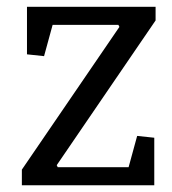

<svg xmlns="http://www.w3.org/2000/svg" viewBox="-20 -550 512 570"><path d="M438 0H44.9V-46.4L334.5 -470.2L331.5 -476.1H136.2L110.8 -383.3L60.1 -388.7V-529.8H441.9V-489.3L148.4 -59.6L151.4 -53.7H361.8L387.2 -146.5L438 -141.1Z"/></svg>

Font: NoticiaText-Regular
Style: Regular
Weight: 400
Designer: JM Sole
Foundry: JM Sole
Version: Version 1.003